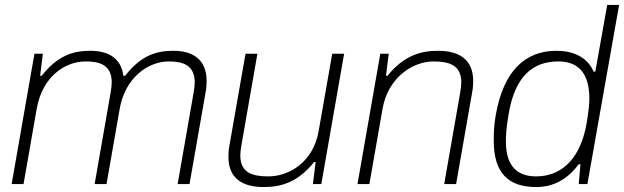

<svg xmlns="http://www.w3.org/2000/svg" viewBox="-20 -743 2519 775"><path d="M27 0H75L128 -303C151 -435 243 -495 326 -495C384 -495 431 -480 431 -410C431 -399 429 -385 427 -372L362 0H410L463 -303C485 -430 578 -495 661 -495C719 -495 766 -480 766 -410C766 -399 764 -385 762 -372L697 0H745L810 -371C813 -387 814 -402 814 -416C814 -504 757 -538 680 -538C612 -538 549 -520 485 -437H478C469 -509 416 -538 345 -538C276 -538 214 -520 148 -437H142L153 -526H119Z M1044 12C1114 12 1181 -6 1248 -89H1254L1243 0H1277L1369 -526H1321L1266 -213C1244 -88 1147 -31 1063 -31C998 -31 950 -46 950 -116C950 -127 952 -141 954 -154L1019 -526H971L906 -155C903 -139 902 -124 902 -110C902 -22 960 12 1044 12Z M1423 0H1471L1524 -303C1546 -431 1647 -495 1729 -495C1794 -495 1842 -480 1842 -410C1842 -400 1840 -386 1838 -372L1773 0H1821L1886 -371C1889 -387 1890 -402 1890 -416C1890 -504 1832 -538 1748 -538C1680 -538 1611 -520 1544 -437H1538L1549 -526H1515Z M2145 12C2211 12 2269 -17 2316 -80H2323L2316 0H2351L2479 -723H2431L2383 -454H2376C2349 -517 2287 -538 2226 -538C2099 -538 2012 -456 1981 -278C1974 -239 1973 -205 1973 -175C1973 -43 2033 12 2145 12ZM2144 -31C2071 -31 2022 -69 2022 -172C2022 -195 2023 -222 2033 -282C2058 -434 2130 -495 2233 -495C2287 -495 2359 -475 2359 -345C2359 -322 2356 -296 2348 -246C2324 -107 2251 -31 2144 -31Z"/></svg>

Font: Archivo Thin
Style: Italic
Weight: 100
Italic angle: -10°
Designer: Hector Gatti
Foundry: Omnibus-Type
Version: Version 2.001